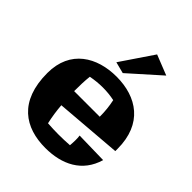

<svg xmlns="http://www.w3.org/2000/svg" viewBox="-218 -886 1039 1039"><g transform="rotate(45 302.0 -366.0)"><path d="M586 -246C586 -438 461 -519 306 -519C158 -519 27 -444 27 -268C27 -51 151 27 306 27C433 27 538 -24 574 -148L390 -152C392 -140 392 -129 392 -117C392 -104 391 -91 390 -78C361 -76 334 -75 305 -75C278 -75 251 -76 222 -78C213 -118 207 -158 204 -198L586 -229ZM199 -301C199 -343 200 -380 204 -416C235 -422 265 -425 295 -425C325 -425 355 -422 383 -416C391 -379 395 -341 395 -301H199ZM376 -759 250 -573 316 -556 492 -713Z"/></g></svg>

Font: Galindo
Style: Regular
Weight: 400
Designer: Astigmatic (AOETI)
Foundry: Astigmatic (AOETI)
Version: Version 1.000